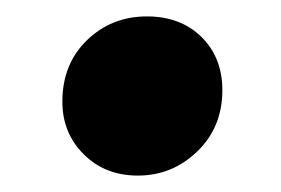

<svg xmlns="http://www.w3.org/2000/svg" viewBox="-20 -398 342 234"><path d="M56 -274Q56 -320 86 -349Q116 -378 159 -378Q200 -378 225.5 -353Q251 -328 251 -288Q251 -243 220.5 -213.5Q190 -184 148 -184Q108 -184 82 -210Q56 -236 56 -274Z"/></svg>

Font: Montserrat Alternates
Style: Bold Italic
Weight: 700
Italic angle: -11.3°
Designer: Julieta Ulanovsky
Foundry: Julieta Ulanovsky
Version: Version 7.200